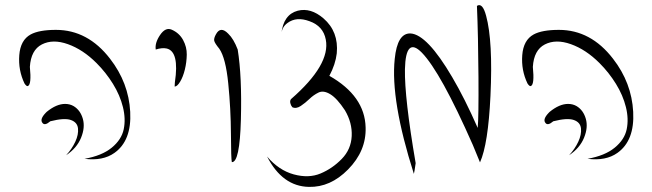

<svg xmlns="http://www.w3.org/2000/svg" viewBox="-20 -860 2553 752"><path d="M199 -743Q324 -743 411 -630Q484 -536 490 -422Q496 -309 428 -261Q383 -229 311 -238Q379 -250 417.5 -281.5Q456 -313 464.5 -353.5Q473 -394 461.5 -440.5Q450 -487 422.5 -531.5Q395 -576 358 -613Q305 -666 246 -687Q187 -708 144 -686Q101 -664 97 -598Q104 -528 89 -523Q84 -521 76 -533Q51 -585 55.5 -644Q60 -703 100 -725Q133 -743 199 -743ZM235 -453Q254 -453 269 -444Q295 -428 304.5 -394.5Q314 -361 297.5 -320.5Q281 -280 239 -252Q262 -277 275 -305Q288 -333 285.5 -357Q283 -381 257.5 -390Q232 -399 177 -385Q155 -366 146 -379Q135 -393 159 -418Q161 -420 163 -422Q201 -453 235 -453Z M590 -666Q586 -692 607 -723Q628 -754 652 -744Q682 -731 697 -703.5Q712 -676 711.5 -646Q711 -616 704 -587.5Q697 -559 685.5 -540Q674 -521 664 -521L665 -538Q683 -658 633 -670Q615 -674 590 -666Z M839 -669Q821 -691 819 -700.5Q817 -710 826 -726Q844 -759 874 -728Q895 -708 911 -666Q928 -561 923.5 -392Q919 -223 888 -225Q885 -237 884.5 -335Q884 -433 874 -533Q864 -633 839 -669Z M1026 -247Q1072 -193 1130.5 -177Q1189 -161 1235.5 -180.5Q1282 -200 1318.5 -237.5Q1355 -275 1357.5 -327Q1360 -379 1331 -428Q1300 -475 1273.5 -491Q1247 -507 1227.5 -497.5Q1208 -488 1192 -472.5Q1176 -457 1158 -445Q1140 -433 1125 -440Q1119 -447 1117 -456.5Q1115 -466 1120 -472Q1275 -607 1256 -705Q1246 -758 1192 -777Q1141 -796 1106 -770Q1085 -755 1082 -728Q1090 -803 1146 -818Q1197 -831 1247 -788Q1307 -736 1299 -651Q1294 -608 1270 -563Q1409 -484 1412 -361Q1415 -269 1343 -196Q1274 -126 1190 -128Q1086 -130 1026 -247Z M1848 -837Q1870 -851 1884 -798Q1911 -699 1901 -485Q1892 -295 1860 -224L1832 -292Q1706 -578 1632 -654Q1569 -718 1566 -589Q1564 -477 1608 -221Q1603 -185 1601 -179Q1509 -468 1526 -629Q1536 -731 1588 -729Q1653 -725 1751 -558Q1800 -475 1851 -359Q1855 -399 1854 -559Q1853 -719 1848 -837Z M2169 -743Q2294 -743 2381 -630Q2454 -536 2460 -422Q2466 -309 2398 -261Q2353 -229 2281 -238Q2349 -250 2387.5 -281.5Q2426 -313 2434.5 -353.5Q2443 -394 2431.5 -440.5Q2420 -487 2392.5 -531.5Q2365 -576 2328 -613Q2275 -666 2216 -687Q2157 -708 2114 -686Q2071 -664 2067 -598Q2074 -528 2059 -523Q2054 -521 2046 -533Q2021 -585 2025.5 -644Q2030 -703 2070 -725Q2103 -743 2169 -743ZM2205 -453Q2224 -453 2239 -444Q2265 -428 2274.5 -394.5Q2284 -361 2267.5 -320.5Q2251 -280 2209 -252Q2232 -277 2245 -305Q2258 -333 2255.5 -357Q2253 -381 2227.5 -390Q2202 -399 2147 -385Q2125 -366 2116 -379Q2105 -393 2129 -418Q2131 -420 2133 -422Q2171 -453 2205 -453Z"/></svg>

Font: YamSuf
Style: Regular
Weight: 400
Version: Version 1.1